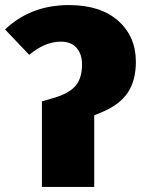

<svg xmlns="http://www.w3.org/2000/svg" viewBox="-20 -736 575 756"><path d="M351 0H145V-337L190 -350Q250 -367 276.5 -397Q303 -427 303 -483Q303 -522 282 -547Q261 -572 219 -572Q157 -572 95 -520L0 -620Q101 -716 251 -716Q376 -716 445.5 -654Q515 -592 515 -493Q515 -419 483 -371Q451 -323 378 -293L351 -282Z"/></svg>

Font: Trujillo Black
Style: Regular
Weight: 900
Designer: Fira Sans original fonts by bBox Type GmbH, Carrois Corporate GbR, & Edenspiekermann AG / Changes by Cristiano Sobral
Foundry: Fira Sans original fonts by bBox Type GmbH, Carrois Corporate GbR, & Edenspiekermann AG / Changes by Cristiano Sobral
Version: Version 4.301;July 28, 2020;FontCreator 13.0.0.2655 64-bit